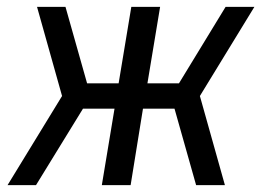

<svg xmlns="http://www.w3.org/2000/svg" viewBox="-20 -540 790 560"><path d="M2 0 161 -260 88 -520H171L234 -297H326L363 -520H447L410 -297H502L638 -520H722L563 -260L636 0H552L489 -223H397L361 0H277L314 -223H222L85 0Z"/></svg>

Font: Zed Sans Extended
Style: Italic
Weight: 400
Width: 7
Italic angle: -9°
Designer: Belleve Invis
Foundry: Belleve Invis
Version: Version 1.0.0; ttfautohint (v1.8.4)